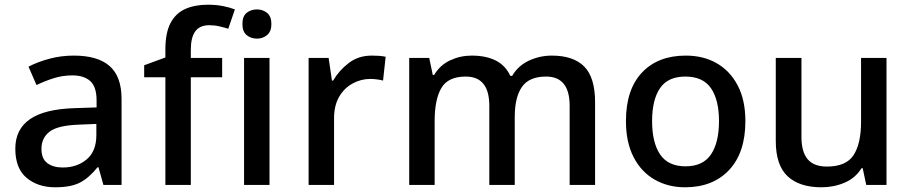

<svg xmlns="http://www.w3.org/2000/svg" viewBox="-20 -785 3866 815"><path d="M293 -549Q395 -549 445.5 -504.5Q496 -460 496 -365V0H419L398 -75H394Q359 -31 320.5 -10.5Q282 10 214 10Q141 10 93 -30Q45 -70 45 -154Q45 -236 107 -279Q169 -322 297 -326L390 -329V-358Q390 -417 363 -441Q336 -465 287 -465Q246 -465 208 -453Q170 -441 135 -424L101 -502Q139 -522 189 -535.5Q239 -549 293 -549ZM317 -256Q226 -253 191 -226.5Q156 -200 156 -153Q156 -111 181 -92.5Q206 -74 246 -74Q307 -74 348 -108.5Q389 -143 389 -212V-259Z M923 -457H790V0H682V-457H592V-508L682 -541V-575Q682 -645 703.5 -686.5Q725 -728 765.5 -746.5Q806 -765 862 -765Q898 -765 927.5 -759Q957 -753 977 -745L949 -663Q933 -668 912 -673Q891 -678 868 -678Q828 -678 809 -652Q790 -626 790 -574V-539H923Z M1124 -539V0H1016V-539ZM1071 -745Q1095 -745 1113.5 -730.5Q1132 -716 1132 -683Q1132 -651 1113.5 -636Q1095 -621 1071 -621Q1045 -621 1027 -636Q1009 -651 1009 -683Q1009 -716 1027 -730.5Q1045 -745 1071 -745Z M1558 -549Q1572 -549 1588.5 -548Q1605 -547 1617 -544L1606 -443Q1595 -446 1580 -448Q1565 -450 1552 -450Q1512 -450 1476.5 -430.5Q1441 -411 1419.5 -374Q1398 -337 1398 -283V0H1290V-539H1375L1389 -443H1394Q1420 -487 1461 -518Q1502 -549 1558 -549Z M2322 -549Q2414 -549 2460 -502.5Q2506 -456 2506 -351V0H2398V-336Q2398 -460 2298 -460Q2226 -460 2195.5 -416Q2165 -372 2165 -289V0H2057V-336Q2057 -460 1957 -460Q1882 -460 1853.5 -411.5Q1825 -363 1825 -271V0H1717V-539H1802L1817 -467H1823Q1848 -509 1891 -529Q1934 -549 1982 -549Q2043 -549 2084.5 -528Q2126 -507 2146 -463H2154Q2180 -507 2226 -528Q2272 -549 2322 -549Z M3144 -271Q3144 -137 3075 -63.5Q3006 10 2888 10Q2816 10 2759 -22.5Q2702 -55 2669.5 -118Q2637 -181 2637 -271Q2637 -405 2705 -477Q2773 -549 2891 -549Q2966 -549 3022.5 -516.5Q3079 -484 3111.5 -422Q3144 -360 3144 -271ZM2748 -271Q2748 -180 2782 -129.5Q2816 -79 2890 -79Q2964 -79 2998 -129.5Q3032 -180 3032 -271Q3032 -361 2998 -410.5Q2964 -460 2889 -460Q2815 -460 2781.5 -410.5Q2748 -361 2748 -271Z M3743 -539V0H3657L3642 -71H3637Q3611 -29 3565 -9.5Q3519 10 3467 10Q3373 10 3323 -37Q3273 -84 3273 -187V-539H3382V-203Q3382 -141 3408 -109.5Q3434 -78 3490 -78Q3572 -78 3603.5 -127Q3635 -176 3635 -268V-539Z"/></svg>

Font: Noto Sans Adlam Unjoined Medium
Style: Regular
Weight: 500
Version: Version 3.001